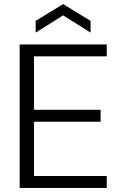

<svg xmlns="http://www.w3.org/2000/svg" viewBox="-20 -917 599 937"><path d="M76 0V-700H501V-642H146V-381H471V-323H146V-58H501V0ZM154 -758V-815L288 -897L422 -815V-758L288 -842Z"/></svg>

Font: DM Sans 24pt Light
Style: Regular
Weight: 300
Designer: Colophon Foundry, Jonny Pinhorn
Foundry: Colophon Foundry
Version: Version 4.004;gftools[0.9.30]